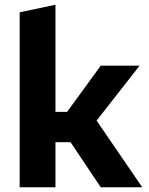

<svg xmlns="http://www.w3.org/2000/svg" viewBox="-20 -790 628 810"><path d="M63 0V-738L214 -770V-318H263L405 -513H569L316 -190H214V0ZM405 0 271 -200 363 -317 580 0Z"/></svg>

Font: REM Medium SemiBold
Style: Regular
Weight: 600
Version: Version 1.005;gftools[0.9.28]